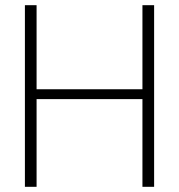

<svg xmlns="http://www.w3.org/2000/svg" viewBox="-20 -720 690 740"><path d="M529 0V-700H574V0ZM76 0V-700H121V0ZM106 -338V-376H547V-338Z"/></svg>

Font: DM Sans 20pt ExtraLight
Style: Regular
Weight: 250
Version: Version 4.004;gftools[0.9.30]